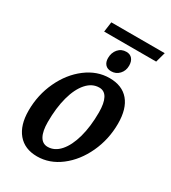

<svg xmlns="http://www.w3.org/2000/svg" viewBox="-187 -853 858 962"><g transform="rotate(30 242.0 -372.0)"><path d="M31 -166Q31 -257 68 -336Q105 -415 167.5 -462.5Q230 -510 302 -510Q375 -510 413.5 -464.5Q452 -419 452 -333Q452 -242 415 -162.5Q378 -83 316 -35.5Q254 12 182 12Q110 12 70.5 -35Q31 -82 31 -166ZM341 -334Q341 -387 326 -415Q311 -443 281 -443Q240 -443 208.5 -407.5Q177 -372 160 -309Q143 -246 143 -165Q143 -112 158.5 -84Q174 -56 204 -56Q244 -56 275 -91Q306 -126 323.5 -189Q341 -252 341 -334ZM244 -593Q244 -624 262 -645Q280 -666 309 -666Q331 -666 343 -651.5Q355 -637 355 -612Q355 -583 336.5 -563Q318 -543 290 -543Q268 -543 256 -556.5Q244 -570 244 -593ZM169 -756H478L462 -698H161Z"/></g></svg>

Font: Andada Pro SemiBold
Style: Italic
Weight: 600
Italic angle: -6.99998°
Designer: Carolina Giovagnoli
Foundry: Huerta Tipografica
Version: Version 3.005